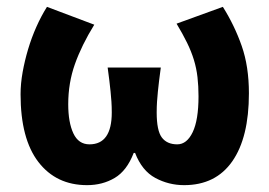

<svg xmlns="http://www.w3.org/2000/svg" viewBox="-20 -528 786 560"><path d="M234 12Q144 12 92 -55.5Q40 -123 40 -253Q40 -284 46 -317.5Q52 -351 62 -384.5Q72 -418 86 -449.5Q100 -481 117 -508L255 -456Q218 -396 198.5 -341Q179 -286 179 -224Q179 -171 194 -139Q209 -107 241 -107Q306 -107 306 -200Q306 -217 305 -231.5Q304 -246 302.5 -261Q301 -276 299 -292.5Q297 -309 294 -331H449Q446 -309 444 -292.5Q442 -276 440.5 -261Q439 -246 438 -231.5Q437 -217 437 -200Q437 -147 452 -127Q467 -107 497 -107Q525 -107 542 -142.5Q559 -178 559 -247Q559 -277 556 -303Q553 -329 545.5 -353.5Q538 -378 525.5 -403.5Q513 -429 495 -459L630 -508Q664 -454 685 -394Q706 -334 706 -256Q706 -127 657.5 -57.5Q609 12 517 12Q472 12 433 -9Q394 -30 374 -82H370Q350 -30 314.5 -9Q279 12 234 12Z"/></svg>

Font: TT Toshiba Sans
Style: Bold
Weight: 700
Designer: Paul D. Hunt
Foundry: Toshiba Corporation
Version: Version 2.020;PS 2.000;hotconv 1.0.86;makeotf.lib2.5.63406